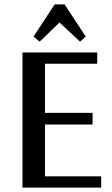

<svg xmlns="http://www.w3.org/2000/svg" viewBox="-20 -851 510 871"><path d="M439 -51V0H82V-613H421V-562H184V-339H400V-286H184V-51ZM228 -831H273L369 -685L343 -662L250 -749L160 -662L132 -685Z"/></svg>

Font: Arya
Style: Regular
Weight: 400
Designer: Eduardo Rodriguez Tunni, Modular Infotech
Foundry: Eduardo Rodriguez Tunni, Modular Infotech
Version: Version 1.002